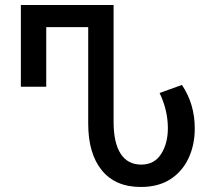

<svg xmlns="http://www.w3.org/2000/svg" viewBox="-20 -734 840 764"><path d="M540 10Q439 10 385 -56.5Q331 -123 331 -242V-626H164V-389H63V-714H432V-249Q432 -166 460 -122.5Q488 -79 542 -79Q594 -79 621 -121Q648 -163 648 -224Q648 -260 639.5 -295.5Q631 -331 615 -364L704 -396Q755 -320 755 -223Q755 -157 730 -104Q705 -51 657.5 -20.5Q610 10 540 10Z"/></svg>

Font: Noto Sans Georgian Condensed Medium
Style: Regular
Weight: 500
Width: 3
Designer: Monotype Design Team, Akaki Razmadze
Foundry: Google LLC
Version: Version 2.005; ttfautohint (v1.8.4.7-5d5b)